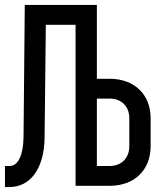

<svg xmlns="http://www.w3.org/2000/svg" viewBox="-26 -750 646 775"><path d="M12 5C98 5 153 -72 154 -196L159 -650H279V0H417C516 0 582 -63 582 -160V-273C582 -369 516 -432 417 -432H365V-730H74L69 -196C68 -124 47 -80 13 -80H-6V5ZM365 -352H417C464 -352 496 -321 496 -272V-160C496 -112 464 -80 417 -80H365Z"/></svg>

Font: Tekne LDO Medium
Style: Regular
Weight: 500
Monospace: yes
Designer: Alessio Laiso, Mario Rullo, Paolo Rosset
Foundry: Alessio Laiso
Version: Version 1.000;hotconv 1.0.109;makeotfexe 2.5.65596